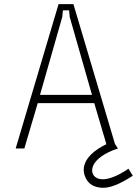

<svg xmlns="http://www.w3.org/2000/svg" viewBox="-20 -720 664 931"><path d="M544 0H502L437 -220H163L98 0H56L264 -700H336ZM426 -260 318 -638 315 -670H285L282 -638L174 -260ZM397 146Q379 110 390.5 76.5Q402 43 438 14.5Q474 -14 529 -35L552 0Q503 16 472.5 38Q442 60 432 83Q422 106 431 125Q440 143 463.5 148Q487 153 523 140.5Q559 128 603 98L624 132Q530 194 474 190.5Q418 187 397 146Z"/></svg>

Font: Fliege Mono Thin
Style: Regular
Weight: 100
Version: Version 0.020;Glyphs 3.3 (3306)